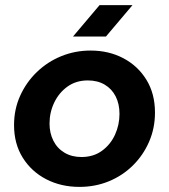

<svg xmlns="http://www.w3.org/2000/svg" viewBox="-20 -720 660 752"><path d="M291 12Q219 12 161 -18Q103 -48 69 -102.5Q35 -157 35 -230Q35 -292 59 -345Q83 -398 124.5 -438Q166 -478 220 -500Q274 -522 335 -522Q406 -522 463 -492Q520 -462 553.5 -407.5Q587 -353 587 -279Q587 -218 564 -165Q541 -112 500.5 -72Q460 -32 406.5 -10Q353 12 291 12ZM299 -105Q346 -105 379.5 -129.5Q413 -154 430.5 -192.5Q448 -231 448 -274Q448 -313 433 -342.5Q418 -372 390 -388.5Q362 -405 324 -405Q278 -405 244.5 -381Q211 -357 192.5 -318.5Q174 -280 174 -236Q174 -199 189 -169Q204 -139 232.5 -122Q261 -105 299 -105ZM266 -577 370 -700H499L395 -577Z"/></svg>

Font: MuseoModerno SemiBold
Style: Italic
Weight: 600
Italic angle: -9°
Designer: Pablo Cosgaya, Héctor Gatti, Marcela Romero, and the Authors of The MuseoModerno Project.
Foundry: Omnibus-Type Team
Version: Version 1.003